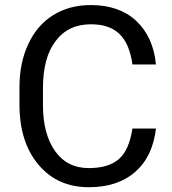

<svg xmlns="http://www.w3.org/2000/svg" viewBox="-20 -741 691 770"><path d="M511.2 -225.6C502 -167 483.9 -126 456.1 -102.5C428.2 -78.6 388.2 -66.9 335.9 -66.9C277.8 -66.9 232.9 -89.8 200.7 -135.3C168.5 -180.7 152.3 -242.2 152.3 -319.3V-388.2C152.3 -469.7 169.4 -532.7 203.6 -577.1C237.3 -621.6 284.2 -643.6 344.2 -643.6C441.9 -643.6 495.1 -595.7 511.2 -482.4H605.5C598.1 -557.1 571.3 -615.2 525.9 -657.7C480.5 -699.7 419.9 -720.7 344.2 -720.7C287.1 -720.7 237.3 -707.5 193.8 -680.7C150.4 -653.8 117.2 -615.2 93.8 -564.9C69.8 -514.6 58.1 -456.5 58.1 -390.6V-322.3C58.1 -221.2 83.5 -140.6 134.3 -80.6C184.6 -20.5 252 9.8 335.9 9.8C413.6 9.8 475.6 -10.7 522.5 -51.8C568.8 -92.3 596.7 -150.4 605.5 -225.6Z"/></svg>

Font: Roboto
Style: Regular
Weight: 400
Designer: Google
Version: Version 2.137; 2017